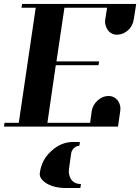

<svg xmlns="http://www.w3.org/2000/svg" viewBox="-20 -635 703 963"><path d="M0 0 2.9 -19H74.2L159.2 -596.2H87.9L90.8 -615.2H663.1L650.9 -538.1Q646.5 -505.9 623 -483.9Q600.1 -462.4 567.9 -460.9Q538.1 -460.9 521 -483.9Q506.8 -504.9 506.8 -526.9Q506.8 -528.3 507.3 -532.2Q507.8 -536.1 507.8 -538.1L517.1 -596.2H303.2L263.2 -327.1H477.1L474.1 -308.1H259.8L217.8 -19H432.1L439.9 -77.1Q444.3 -107.4 469.2 -130.9Q492.2 -152.3 522.9 -153.8Q552.2 -153.8 570.8 -130.9Q584 -112.3 584 -89.8Q584 -81.1 583 -77.1L571.8 0ZM179.2 236.8Q179.2 235.8 179.7 233.9Q180.2 231.9 180.2 231V230Q189 165.5 237.8 122.1Q286.6 77.1 346.2 77.1H380.9L377.9 96.2Q364.3 96.2 352.1 106.9Q339.8 117.7 336.9 133.8L326.2 210.9Q325.2 215.8 325.2 224.1Q325.2 248.5 337.9 266.1Q354 288.1 386.2 288.1L382.8 308.1H312Q252.9 308.1 213.9 285.2Q179.2 263.7 179.2 236.8Z"/></svg>

Font: Hjet
Style: Italic
Weight: 400
Designer: T. Christopher White
Version: Version 1.2